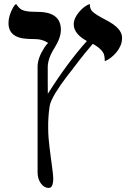

<svg xmlns="http://www.w3.org/2000/svg" viewBox="-20 -637 675 970"><path d="M221.7 -163.1Q320.3 -319.8 418.9 -429.7Q352.5 -466.3 352.5 -514.2Q352.5 -544.4 379.4 -576.2Q403.8 -605.5 433.6 -617.2Q433.6 -590.8 447.8 -578.1Q465.8 -561.5 511.2 -538.3Q556.6 -515.1 576.7 -492.7Q596.7 -470.2 596.7 -447.3Q596.7 -424.3 588.9 -406.5Q581.1 -388.7 568.4 -373Q542 -341.3 509.3 -327.6Q509.3 -357.4 501.5 -370.6Q486.8 -395 448.7 -415.5Q403.3 -362.3 379.4 -330.6Q355.5 -298.8 342.3 -282.2Q329.1 -265.6 314.7 -246.6Q300.3 -227.5 286.1 -207.3Q272 -187 259.8 -167Q233.9 -123.5 230.7 -100.1Q227.5 -76.7 226.3 -64.7Q225.1 -52.7 224.6 -41Q223.1 -22 223.4 9.3Q223.6 40.5 225.6 62.7Q227.5 85 230.5 109.1Q233.4 133.3 236.6 157.5Q239.7 181.6 242.7 203.1Q249 249 249 264.2Q249 312.5 226.1 312.5Q203.1 312.5 186.5 289.6Q169.9 266.6 169.9 233.9V-300.8Q169.9 -343.3 204.1 -396.5Q213.4 -411.1 223.1 -419.9Q194.8 -439.5 157 -439.5Q119.1 -439.5 97.2 -442.9Q75.2 -446.3 58.6 -455.1Q22.9 -474.6 22.9 -520.5Q22.9 -557.6 46.4 -599.6Q53.2 -611.8 61 -617.2Q78.1 -592.8 91.8 -586.9Q112.8 -577.6 151.6 -577.6Q190.4 -577.6 213.4 -573.2Q236.3 -568.8 252.9 -558.1Q287.6 -535.6 287.6 -486.8Q287.6 -445.8 254.4 -393.3Q221.2 -340.8 221.2 -297.4V-220.2Q221.2 -186 221.7 -163.1Z"/></svg>

Font: Cardo-Italic
Style: Italic
Weight: 400
Italic angle: -12°
Designer: David J. Perry
Foundry: David J. Perry
Version: Version 0.991